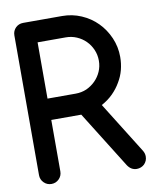

<svg xmlns="http://www.w3.org/2000/svg" viewBox="-87 -849 759 917"><g transform="rotate(-10 293.0 -390.5)"><path d="M36.6 -51.8V-729.5Q36.6 -740.2 40.5 -750Q44.9 -759.8 51.8 -766.6Q58.6 -773.4 67.9 -777.3Q77.1 -781.2 88.4 -781.2H276.9Q326.2 -781.2 370.1 -762.2Q414.1 -743.2 446.3 -710.4Q478.5 -677.7 497.6 -633.8Q516.6 -589.8 516.6 -541Q516.6 -508.8 508.8 -478.5Q501 -448.2 484.4 -420.9Q468.8 -393.6 445.3 -370.1Q421.9 -346.7 390.1 -329.6L545.9 -80.1Q554.2 -66.4 554.2 -51.8Q554.2 -40.5 550.3 -31.2Q545.9 -21.5 539.1 -14.6Q532.2 -7.8 522.5 -3.9Q512.7 0 502.4 0Q475.1 0 458 -25.4L285.6 -301.3H140.1V-51.8Q140.1 -30.3 125 -15.1Q109.9 0 88.4 0Q66.9 0 51.8 -15.1Q36.6 -30.3 36.6 -51.8ZM140.1 -677.7V-404.8H276.9Q305.2 -404.8 330.1 -415.5Q354.5 -426.8 373 -445.3Q391.6 -463.9 402.3 -488.3Q413.1 -512.7 413.1 -541Q413.1 -569.3 402.3 -594.2Q391.6 -619.1 373 -637.7Q354.5 -656.2 329.6 -667Q304.7 -677.7 276.9 -677.7Z"/></g></svg>

Font: Comfortaa
Style: Bold
Weight: 700
Designer: Johan Aakerlund
Foundry: Johan Aakerlund
Version: Version 2.001; ttfautohint (v1.4.1)